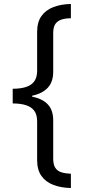

<svg xmlns="http://www.w3.org/2000/svg" viewBox="-20 -812 431 967"><path d="M44 -365Q84 -365 111.5 -374Q139 -383 153 -403Q167 -423 167 -455V-651Q167 -701 189 -731.5Q211 -762 249.5 -776.5Q288 -791 337 -792V-720Q310 -720 290 -713.5Q270 -707 259 -691.5Q248 -676 248 -645V-450Q248 -400 221 -370.5Q194 -341 142 -330V-325Q194 -315 221 -286Q248 -257 248 -206V-13Q248 18 259 34Q270 50 290 56Q310 62 337 63V135Q288 134 249.5 119.5Q211 105 189 74.5Q167 44 167 -6V-201Q167 -234 153 -253.5Q139 -273 111.5 -282Q84 -291 44 -291Z"/></svg>

Font: ltamil25
Style: Book
Weight: 400
Designer: Jelle Bosma - Monotype Design Team
Foundry: Monotype Imaging Inc.
Version: Version 2.003